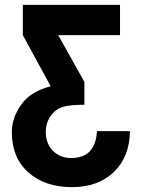

<svg xmlns="http://www.w3.org/2000/svg" viewBox="-20 -749 596 792"><path d="M276.9 22.9Q165.5 22.9 97.2 -37.6Q28.8 -98.1 28.8 -204.1Q28.8 -263.2 67.9 -317.9Q106.4 -372.1 189 -393.1L74.2 -604V-729H475.1V-604H220.2L328.1 -411.1V-316.9Q270 -316.9 240.2 -308.3Q210.4 -299.8 189.9 -272Q168.9 -243.7 168.9 -204.1Q168.9 -157.2 198.2 -127.2Q227.5 -97.2 273.9 -97.2Q374 -97.2 379.9 -208H516.1Q514.6 -102.1 449.7 -39.6Q384.8 22.9 276.9 22.9Z"/></svg>

Font: Miedinger*
Style: Bold
Weight: 700
Version: Version 001.000